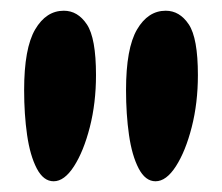

<svg xmlns="http://www.w3.org/2000/svg" viewBox="-20 -759 414 358"><path d="M99 -739Q125 -739 142 -713.5Q159 -688 159 -619Q159 -567 147.5 -522Q136 -477 118 -449Q100 -421 80 -421Q61 -421 48.5 -445Q36 -469 30.5 -507.5Q25 -546 25 -591Q25 -669 45.5 -704Q66 -739 99 -739ZM289 -739Q315 -739 332 -713.5Q349 -688 349 -619Q349 -567 337.5 -522Q326 -477 308 -449Q290 -421 270 -421Q251 -421 238.5 -445Q226 -469 220.5 -507.5Q215 -546 215 -591Q215 -669 235.5 -704Q256 -739 289 -739Z"/></svg>

Font: DynaPuff
Style: Regular
Weight: 400
Designer: Toshi Omagari, Jennifer Daniel
Foundry: Google Fonts
Version: Version 2.000